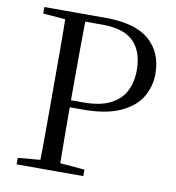

<svg xmlns="http://www.w3.org/2000/svg" viewBox="-82 -801 804 875"><g transform="rotate(10 320.5 -364.0)"><path d="M52.8 0V-30.1L190.9 -42.1H217.6L361.4 -30.1V0ZM155.3 0Q157.3 -83.6 157.4 -167.7Q157.5 -251.7 157.5 -336.8V-391.1Q157.5 -476.1 157.4 -560.4Q157.3 -644.8 155.3 -728H248.3Q247.1 -645.2 246.6 -560.7Q246.1 -476.1 246.1 -391.1V-321.1Q246.1 -246.5 246.6 -165.3Q247.1 -84.1 248.3 0ZM202.2 -298.2V-330.7H303.8Q380 -330.7 427.3 -354.3Q474.5 -377.9 496.2 -420Q517.8 -462.1 517.8 -516.5Q517.8 -603.6 472.1 -649.2Q426.4 -694.8 329 -694.8H202.2V-728H336.1Q473.3 -728 538.8 -671.2Q604.2 -614.4 604.2 -516.3Q604.2 -455.1 573.5 -405.6Q542.8 -356.1 476.9 -327.1Q411 -298.2 306.2 -298.2ZM52.8 -698V-728H202.2V-686.9H190.9Z"/></g></svg>

Font: Noto Serif HK
Style: Regular
Weight: 200
Designer: Ryoko NISHIZUKA 西塚涼子 (kana & ideographs); Frank Grießhammer (Latin, Greek & Cyrillic); Wenlong ZHANG 张文龙 (bopomofo); San
Foundry: Adobe
Version: Version 2.001;hotconv 1.1.0;makeotfexe 2.6.0